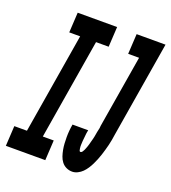

<svg xmlns="http://www.w3.org/2000/svg" viewBox="-169 -835 838 943"><g transform="rotate(20 250.5 -363.5)"><path d="M316 8Q299 8 284.5 1Q270 -6 260.5 -18.5Q251 -31 246 -46Q241 -61 238 -77Q235 -93 234 -109.5Q233 -126 233 -142.5Q233 -159 234.5 -176Q236 -193 239 -210H321Q320 -205 319 -200.5Q318 -196 317.5 -191Q317 -186 316.5 -181Q316 -176 315.5 -171Q315 -166 314.5 -161Q314 -156 313.5 -151Q313 -146 313 -141Q313 -136 312.5 -131.5Q312 -127 312.5 -122Q313 -117 313.5 -112Q314 -107 315.5 -102Q317 -97 321 -97Q327 -97 331 -103Q335 -109 337.5 -114.5Q340 -120 342 -125.5Q344 -131 346 -136.5Q348 -142 349.5 -148Q351 -154 352.5 -159.5Q354 -165 355.5 -170.5Q357 -176 358.5 -182Q360 -188 361 -193.5Q362 -199 363 -205Q364 -211 365 -216.5Q366 -222 367.5 -228Q369 -234 370 -239.5Q371 -245 371 -251L434 -630H377L383 -735H534L451 -234Q449 -220 446.5 -205.5Q444 -191 440.5 -177Q437 -163 433 -149Q429 -135 424.5 -121Q420 -107 414.5 -93.5Q409 -80 402.5 -66.5Q396 -53 387.5 -40Q379 -27 368.5 -16.5Q358 -6 344 1Q330 8 316 8ZM-33 0 -27 -105H39L126 -630H69L75 -735H281L275 -630H209L122 -105H179L173 0Z"/></g></svg>

Font: Iosevka SS04 Extrabold
Style: Italic
Weight: 800
Italic angle: -9°
Monospace: yes
Designer: Belleve Invis
Foundry: Belleve Invis
Version: Version 19.0.0; ttfautohint (v1.8.4)